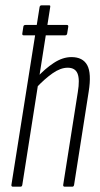

<svg xmlns="http://www.w3.org/2000/svg" viewBox="-20 -703 378 723"><path d="M69 -570Q63 -570 64 -577L68 -603Q69 -609 76 -609H232Q238 -609 237 -602L233 -577Q232 -570 225 -570H112ZM29 0Q22 0 23 -7L129 -676Q130 -683 137 -683H164Q167 -683 168.5 -682Q170 -681 169 -676L64 -7Q63 0 57 0ZM224 0Q217 0 218 -7L273 -356Q281 -404 272 -426Q263 -448 235 -448Q208 -448 178 -427Q148 -406 116 -372L119 -411Q149 -444 182.5 -466Q216 -488 249 -488Q292 -488 308.5 -457.5Q325 -427 314 -358L259 -7Q258 0 252 0Z"/></svg>

Font: Sofia Sans Extra Condensed Light
Style: Italic
Weight: 300
Italic angle: -9°
Version: Version 4.100